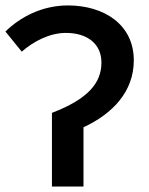

<svg xmlns="http://www.w3.org/2000/svg" viewBox="-20 -686 547 706"><path d="M0 -570 60 -496C103 -534 163 -565 222 -565C302 -565 353 -524 353 -456C353 -381 304 -322 171 -271V0H287V-218C395 -268 472 -350 472 -464C472 -597 361 -666 230 -666C134 -666 54 -623 0 -570Z"/></svg>

Font: DAIFUKU Sans Semibold
Style: Regular
Weight: 600
Designer: Original font ‘Source Sans 3’ : Paul D. Hunt
Foundry: Daifuku
Version: Version 1.000